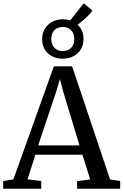

<svg xmlns="http://www.w3.org/2000/svg" viewBox="-28 -1155 756 1175"><path d="M54 -57.5 301.5 -749H413.5L645.5 -57L707.5 -47V0H444V-47L524 -57L476.5 -208H188.5L140.5 -57.5L224.5 -47V0H-8.5V-47ZM458.5 -265 360 -590 338.5 -671 314 -588 205.5 -265ZM355.5 -796Q299.5 -796 264.5 -829.5Q229.5 -863 230 -916Q230.5 -969.5 266 -1003.2Q301.5 -1037 358 -1037Q382.5 -1037 401.5 -1030L484.5 -1135L537.5 -1090.5Q531 -1079.5 516.2 -1064Q501.5 -1048.5 483 -1032.5Q464.5 -1016.5 447 -1003.5Q483 -970 483 -916.5Q483 -863 447.5 -829.5Q412 -796 355.5 -796ZM356.5 -842.5Q388.5 -842.5 407.5 -862Q426.5 -881.5 426.5 -915.5Q426.5 -950 407.5 -970Q388.5 -990 357 -990Q324.5 -990 305.2 -970.2Q286 -950.5 286 -916.5Q286 -882.5 305 -862.5Q324 -842.5 356.5 -842.5Z"/></svg>

Font: Merriweather 28pt
Style: Regular
Weight: 400
Version: Version 2.100